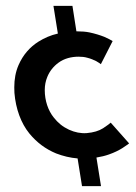

<svg xmlns="http://www.w3.org/2000/svg" viewBox="-20 -529 462 652"><path d="M243.5 9 258.5 103H323L307.5 6C323 3.5 337.5 0 350 -4.5C368.5 -11 383.5 -18.5 395.5 -26C407 -33.5 414.5 -39 418.5 -42L356 -112.5C353 -109.5 344.5 -103 330 -93.5C316 -84.5 297.5 -79 274.5 -77C254.5 -75.5 234.5 -79.5 214.5 -88.5C193 -98.5 177 -111.5 162.5 -130C143.5 -153.5 132 -187 132 -223C132 -239.5 135 -254 140.5 -267.5C148.5 -287.5 162 -304 178.5 -316C198 -330.5 222.5 -336.5 247 -336.5C257.5 -336.5 267.5 -335.5 276 -333C288.5 -330 298 -325.5 306.5 -321.5C315 -316.5 320.5 -313 322.5 -311L362.5 -389.5C357 -393 347.5 -398 334 -404C320 -409.5 302.5 -415 283.5 -419C271 -421.5 257.5 -422.5 243.5 -422.5H239.5L226 -509H161.5L176.5 -415C152 -409.5 130.5 -400 110.5 -387.5C82 -369.5 58.5 -343.5 43 -308C33 -285 28.5 -260 28.5 -232.5C28.5 -226.5 28.5 -220 29 -213.5C33.5 -159 51.5 -110.5 79.5 -76C105 -45 134.5 -23 170.5 -8C194 1 218.5 7 243.5 9Z"/></svg>

Font: Font.Observer
Style: Regular
Weight: 500
Italic angle: 9°
Version: Version 1.001;FEAKit 1.0